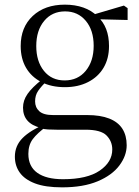

<svg xmlns="http://www.w3.org/2000/svg" viewBox="-20 -546 600 826"><path d="M247 260Q175 260 130.5 243Q86 226 65 196.5Q44 167 44 128Q44 81 77.5 47.5Q111 14 175 -12L181 -3Q140 27 121 52.5Q102 78 102 116Q102 170 140.5 197.5Q179 225 251 225Q355 225 409 188Q463 151 463 97Q463 62 438.5 37Q414 12 348 12H224Q204 12 187 11Q170 10 155 6V4Q79 -15 79 -83Q79 -114 98.5 -142Q118 -170 161 -204V-213L185 -202Q157 -174 144 -155Q131 -136 131 -110Q131 -84 149 -67.5Q167 -51 208 -51H355Q412 -51 450 -36Q488 -21 506.5 8Q525 37 525 79Q525 124 493.5 166Q462 208 400 234Q338 260 247 260ZM259 -171Q201 -171 158 -193Q115 -215 92 -254.5Q69 -294 69 -348Q69 -429 121 -477.5Q173 -526 259 -526Q303 -526 338.5 -513.5Q374 -501 398 -477L400 -475Q449 -430 449 -348Q449 -294 425.5 -254.5Q402 -215 359 -193Q316 -171 259 -171ZM258 -200Q315 -200 349 -241.5Q383 -283 383 -349Q383 -416 349 -456.5Q315 -497 260 -497Q204 -497 170 -456Q136 -415 136 -348Q136 -282 169 -241Q202 -200 258 -200ZM368 -464V-481H374L513 -522L529 -511V-460Z"/></svg>

Font: Noto Serif SC ExtraLight Light
Style: Regular
Weight: 300
Version: Version 2.002-H1;hotconv 1.1.0;makeotfexe 2.6.0